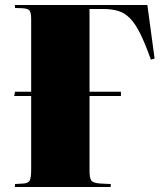

<svg xmlns="http://www.w3.org/2000/svg" viewBox="-20 -750 660 770"><path d="M40 0V-12L74 -14Q93 -15 99 -26Q105 -37 105 -70V-365H37L40 -382H105V-673Q105 -699 98.5 -707.5Q92 -716 69 -717L40 -718V-730H571L600 -515L585 -511Q562 -576 542 -616Q522 -656 500.5 -677.5Q479 -699 453 -706.5Q427 -714 391 -714H339V-382H465V-365H339V-66Q339 -38 345.5 -27Q352 -16 382 -14L424 -12V0Z"/></svg>

Font: Display Black
Style: Regular
Weight: 900
Designer: Latin by Veronika Burian and Jose Scaglione. Greek by Irene Vlachou. Cyrillic by Vera Evstafieva.
Foundry: TypeTogether
Version: Version 3.002